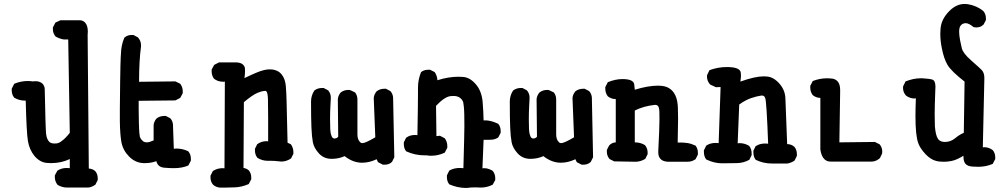

<svg xmlns="http://www.w3.org/2000/svg" viewBox="-20 -807 5040 966"><path d="M331.1 -6.8Q288.1 13.7 237.3 13.7Q226.6 13.7 215.8 12.7Q180.7 9.8 153.3 -22.5Q127.9 -53.7 120.6 -96.7Q113.3 -139.6 109.4 -300.8Q107.4 -300.8 105.5 -300.8Q76.2 -300.8 51.8 -315.4Q43.9 -325.2 42 -333Q39.1 -343.8 39.1 -349.6Q39.1 -355.5 39.1 -361.3L51.8 -385.7Q85 -399.4 119.1 -399.4Q131.8 -399.4 144.5 -397.5Q152.3 -398.4 156.7 -398.4Q161.1 -398.4 167 -397.9Q172.9 -397.5 180.2 -394.5Q187.5 -391.6 191.9 -387.7Q196.3 -383.8 198.2 -380.4Q200.2 -377 202.1 -373Q205.1 -366.2 205.1 -357.4V-356.4Q209 -160.2 211.9 -133.8Q214.8 -107.4 227.5 -93.8Q236.3 -85 253.9 -85Q264.6 -85 269.5 -86.4Q274.4 -87.9 277.8 -89.4Q281.2 -90.8 284.7 -93.3Q288.1 -95.7 292 -98.6Q309.6 -111.3 331.1 -138.7L323.2 -608.4Q319.3 -608.4 314.9 -608.4Q310.5 -608.4 304.7 -608.4Q298.8 -608.4 291 -610.4Q275.4 -614.3 259.8 -623Q246.1 -638.7 246.1 -660.2Q246.1 -663.1 246.1 -668.9L258.8 -693.4L284.2 -705.1H381.8H382.8Q397.5 -704.1 407.2 -694.3Q421.9 -679.7 421.9 -647.5Q421.9 -639.6 420.9 -630.9L426.8 41Q445.3 42 459 53.7Q471.7 68.4 471.7 89.8Q471.7 92.8 471.7 98.6L460 122.1Q440.4 135.7 422.9 136.7H325.2Q322.3 136.7 318.4 136.7Q292 136.7 269.5 123Q255.9 105.5 255.9 84Q255.9 81.1 255.9 75.2L268.6 51.8Q289.1 38.1 315.4 38.1Q323.2 38.1 331.1 39.1Z M867.2 -59.6Q899.4 -59.6 926.8 -45.9L928.7 -43.9Q940.4 -29.3 940.4 -7.8Q940.4 -4.9 940.4 1L927.7 25.4Q897.5 39.1 854.5 39.1Q835 39.1 811.5 37.1Q774.4 36.1 766.6 3.9Q739.3 13.7 710 13.7Q706.1 13.7 701.2 13.7Q660.2 11.7 629.4 -19.5Q598.6 -50.8 590.8 -91.8Q584 -130.9 583 -195.3Q583 -216.8 583 -257.3Q583 -297.9 584.5 -395.5Q585.9 -493.2 587.4 -519.5Q588.9 -545.9 589.8 -556.2Q590.8 -566.4 592.8 -576.2Q596.7 -596.7 605.5 -617.2Q615.2 -626 624.5 -628.4Q633.8 -630.9 639.6 -630.9Q645.5 -630.9 651.4 -630.9L673.8 -619.1Q689.5 -601.6 689.5 -580.1Q689.5 -576.2 689.5 -573.2Q679.7 -502 679.7 -395.5L862.3 -397.5L886.7 -385.7Q894.5 -375 897 -365.2Q899.4 -355.5 899.4 -349.6Q899.4 -343.8 899.4 -337.9L886.7 -314.5L862.3 -301.8L677.7 -299.8Q677.7 -282.2 677.7 -257.8Q677.7 -233.4 678.7 -192.9Q679.7 -152.3 681.2 -137.7Q682.6 -123 683.6 -119.6Q684.6 -116.2 686.5 -112.3Q691.4 -102.5 702.1 -94.7Q708 -90.8 719.7 -90.8Q731.4 -90.8 752.9 -100.6V-177.7Q754.9 -196.3 767.6 -210.9Q784.2 -223.6 805.7 -223.6Q808.6 -223.6 814.5 -223.6L836.9 -211.9Q850.6 -196.3 850.6 -174.8Q850.6 -171.9 850.6 -168.9L854.5 -58.6Q861.3 -59.6 867.2 -59.6Z M1340.8 2H1326.2Q1299.8 2 1275.4 -12.7Q1262.7 -28.3 1262.7 -49.8Q1262.7 -52.7 1262.7 -58.6L1274.4 -82L1276.4 -83Q1295.9 -96.7 1321.3 -96.7Q1325.2 -96.7 1329.1 -95.7Q1329.1 -148.4 1329.1 -213.4Q1329.1 -278.3 1328.1 -309.6Q1327.1 -340.8 1319.3 -348.6Q1318.4 -349.6 1315.9 -349.6Q1313.5 -349.6 1310.5 -349.6Q1307.6 -349.6 1303.7 -348.6Q1299.8 -347.7 1294.9 -346.7Q1286.1 -343.8 1275.4 -339.8Q1250 -329.1 1207 -293L1205.1 38.1Q1219.7 40 1231.4 49.8Q1244.1 64.5 1244.1 85.9Q1244.1 88.9 1244.1 94.7L1231.4 119.1Q1195.3 134.8 1159.2 135.7Q1097.7 137.7 1085 136.7Q1066.4 134.8 1051.8 122.1Q1039.1 107.4 1039.1 85.9Q1039.1 83 1039.1 77.1L1050.8 53.7L1053.7 51.8Q1074.2 39.1 1100.6 39.1Q1105.5 39.1 1109.4 40L1111.3 -396.5Q1107.4 -395.5 1104.5 -395.5Q1101.6 -395.5 1098.6 -396Q1095.7 -396.5 1092.8 -396.5Q1089.8 -396.5 1086.4 -397.5Q1083 -398.4 1080.6 -398.9Q1078.1 -399.4 1075.2 -400.4Q1072.3 -401.4 1069.3 -403.3Q1059.6 -408.2 1056.6 -411.1Q1044.9 -426.8 1044.9 -448.2Q1044.9 -451.2 1044.9 -457L1057.6 -480.5L1082 -493.2H1168Q1192.4 -492.2 1203.1 -481.4Q1210 -474.6 1211.9 -466.8Q1212.9 -459 1212.9 -451.2Q1212.9 -436.5 1210 -414.1Q1242.2 -429.7 1267.6 -440.4Q1293 -451.2 1309.1 -454.6Q1325.2 -458 1333.5 -458Q1341.8 -458 1348.6 -457.5Q1355.5 -457 1364.3 -454.1Q1385.7 -448.2 1398.4 -430.7Q1415 -409.2 1418 -374.5Q1420.9 -339.8 1421.9 -296.9L1426.8 -88.9L1443.4 -81.1Q1456.1 -63.5 1456.1 -42Q1456.1 -39.1 1456.1 -33.2L1444.3 -9.8Q1420.9 5.9 1395.5 5.9Q1389.6 5.9 1375.5 3.9Q1361.3 2 1340.8 2Z M1875 -5.9Q1837.9 11.7 1801.8 11.7Q1755.9 11.7 1713.9 -21.5Q1684.6 -7.8 1648.4 -7.8Q1609.4 -7.8 1584.5 -35.2Q1559.6 -62.5 1554.2 -90.8Q1548.8 -119.1 1546.9 -165.5Q1544.9 -211.9 1544.9 -295.9Q1544.9 -326.2 1561.5 -351.6Q1578.1 -364.3 1599.6 -364.3Q1602.5 -364.3 1608.4 -364.3L1630.9 -352.5Q1644.5 -336.9 1644.5 -315.4Q1644.5 -312.5 1642.6 -277.8Q1640.6 -243.2 1640.6 -207.5Q1640.6 -171.9 1641.6 -157.2Q1642.6 -142.6 1644.5 -133.8Q1648.4 -118.2 1654.3 -113.3L1659.2 -110.4Q1661.1 -110.4 1664.1 -110.4Q1672.9 -110.4 1678.7 -116.2L1681.6 -119.1L1679.7 -308.6Q1681.6 -327.1 1694.3 -341.8Q1710.9 -354.5 1732.4 -354.5Q1740.2 -354.5 1742.2 -353.5L1764.6 -342.8L1766.6 -341.8Q1778.3 -327.1 1778.3 -305.7Q1778.3 -302.7 1778.3 -299.8V-130.9Q1778.3 -105.5 1791 -92.8Q1795.9 -86.9 1803.7 -86.9Q1818.4 -86.9 1868.2 -116.2L1860.4 -313.5Q1861.3 -331.1 1875 -347.7Q1891.6 -360.4 1913.1 -360.4Q1916 -360.4 1921.9 -360.4L1944.3 -348.6Q1958 -333 1958 -311.5Q1958 -308.6 1958 -305.7L1963.9 -15.6L1952.1 7.8Q1942.4 16.6 1933.1 19Q1923.8 21.5 1918 21.5Q1912.1 21.5 1906.2 21.5L1881.8 8.8Z M2399.4 136.7 2370.1 135.7Q2348.6 135.7 2328.1 138.7H2327.1Q2282.2 138.7 2242.2 121.1L2240.2 120.1Q2228.5 105.5 2228.5 84Q2228.5 81.1 2228.5 75.2L2240.2 51.8L2243.2 49.8Q2264.6 38.1 2293 38.1Q2301.8 38.1 2311.5 39.1Q2316.4 -137.7 2316.4 -171.4Q2316.4 -205.1 2315.9 -230.5Q2315.4 -255.9 2313.5 -272Q2311.5 -288.1 2310.5 -293Q2305.7 -306.6 2293.5 -315.4Q2281.2 -324.2 2261.7 -324.2Q2253.9 -324.2 2245.1 -323.2Q2214.8 -318.4 2173.8 -274.4L2175.8 -122.1L2193.4 -124L2217.8 -111.3Q2230.5 -93.8 2230.5 -72.3Q2230.5 -69.3 2230.5 -63.5L2217.8 -39.1Q2185.5 -23.4 2149.4 -23.4Q2138.7 -23.4 2127 -25.4Q2122.1 -25.4 2117.2 -25.4Q2068.4 -25.4 2025.4 -44.9L2023.4 -45.9Q2011.7 -60.5 2011.7 -82Q2011.7 -85 2011.7 -90.8L2023.4 -114.3L2025.4 -115.2Q2042 -127.9 2069.3 -127.9Q2074.2 -127.9 2080.1 -127Q2083 -282.2 2083 -338.9V-366.2Q2083 -405.3 2097.7 -442.4L2098.6 -444.3Q2113.3 -456.1 2134.8 -456.1Q2137.7 -456.1 2143.6 -456.1L2167 -444.3Q2179.7 -425.8 2180.7 -403.3Q2236.3 -420.9 2286.1 -420.9Q2297.9 -420.9 2310.5 -419.9Q2345.7 -417 2375 -381.8Q2403.3 -348.6 2408.2 -294.9Q2412.1 -249 2413.1 -201.2Q2416 -201.2 2419.4 -201.2Q2422.9 -201.2 2428.2 -201.2Q2433.6 -201.2 2440.4 -199.7Q2447.3 -198.2 2455.1 -196.3Q2468.8 -192.4 2485.4 -184.6L2487.3 -183.6Q2499 -168.9 2499 -147.5Q2499 -144.5 2499 -138.7L2487.3 -116.2Q2476.6 -107.4 2458 -104.5Q2447.3 -103.5 2435.5 -103.5Q2423.8 -103.5 2413.1 -103.5L2407.2 40Q2411.1 39.1 2415.5 39.1Q2419.9 39.1 2426.8 40Q2443.4 43 2459 52.7Q2471.7 68.4 2471.7 89.8Q2471.7 92.8 2471.7 98.6L2459 122.1Q2430.7 136.7 2399.4 136.7Z M2875 -5.9Q2837.9 11.7 2801.8 11.7Q2755.9 11.7 2713.9 -21.5Q2684.6 -7.8 2648.4 -7.8Q2609.4 -7.8 2584.5 -35.2Q2559.6 -62.5 2554.2 -90.8Q2548.8 -119.1 2546.9 -165.5Q2544.9 -211.9 2544.9 -295.9Q2544.9 -326.2 2561.5 -351.6Q2578.1 -364.3 2599.6 -364.3Q2602.5 -364.3 2608.4 -364.3L2630.9 -352.5Q2644.5 -336.9 2644.5 -315.4Q2644.5 -312.5 2642.6 -277.8Q2640.6 -243.2 2640.6 -207.5Q2640.6 -171.9 2641.6 -157.2Q2642.6 -142.6 2644.5 -133.8Q2648.4 -118.2 2654.3 -113.3L2659.2 -110.4Q2661.1 -110.4 2664.1 -110.4Q2672.9 -110.4 2678.7 -116.2L2681.6 -119.1L2679.7 -308.6Q2681.6 -327.1 2694.3 -341.8Q2710.9 -354.5 2732.4 -354.5Q2740.2 -354.5 2742.2 -353.5L2764.6 -342.8L2766.6 -341.8Q2778.3 -327.1 2778.3 -305.7Q2778.3 -302.7 2778.3 -299.8V-130.9Q2778.3 -105.5 2791 -92.8Q2795.9 -86.9 2803.7 -86.9Q2818.4 -86.9 2868.2 -116.2L2860.4 -313.5Q2861.3 -331.1 2875 -347.7Q2891.6 -360.4 2913.1 -360.4Q2916 -360.4 2921.9 -360.4L2944.3 -348.6Q2958 -333 2958 -311.5Q2958 -308.6 2958 -305.7L2963.9 -15.6L2952.1 7.8Q2942.4 16.6 2933.1 19Q2923.8 21.5 2918 21.5Q2912.1 21.5 2906.2 21.5L2881.8 8.8Z M3173.8 -355.5Q3240.2 -376 3290 -376Q3325.2 -376 3344.7 -364.3Q3388.7 -338.9 3390.6 -263.7Q3391.6 -248 3391.6 -210.4Q3391.6 -172.9 3389.6 -89.8Q3397.5 -89.8 3408.7 -89.8Q3419.9 -89.8 3438 -87.4Q3456.1 -85 3477.5 -75.2L3479.5 -74.2Q3491.2 -59.6 3491.2 -38.1Q3491.2 -35.2 3491.2 -29.3L3479.5 -5.9L3477.5 -4.9Q3460.9 6.8 3438.5 6.8H3340.8Q3316.4 5.9 3304.2 -6.3Q3292 -18.6 3292 -39.1Q3292 -43.9 3292 -48.8Q3297.9 -163.1 3297.9 -204.6Q3297.9 -246.1 3296.9 -254.9Q3294.9 -269.5 3290 -274.4Q3285.2 -279.3 3277.3 -279.3Q3275.4 -279.3 3274.4 -279.3Q3218.8 -273.4 3173.8 -251V-90.8Q3202.1 -90.8 3224.6 -77.1Q3238.3 -61.5 3238.3 -40Q3238.3 -37.1 3238.3 -31.2L3226.6 -7.8Q3203.1 6.8 3176.8 6.8L3070.3 4.9L3046.9 -6.8Q3033.2 -22.5 3033.2 -43.9Q3033.2 -46.9 3033.2 -52.7L3044.9 -75.2Q3058.6 -89.8 3078.1 -90.8V-308.6Q3078.1 -308.6 3077.1 -308.6Q3055.7 -308.6 3038.1 -322.3Q3025.4 -338.9 3025.4 -360.4Q3025.4 -363.3 3025.4 -369.1L3038.1 -393.6Q3077.1 -409.2 3111.3 -409.2Q3167 -409.2 3170.9 -382.8Q3172.9 -371.1 3173.8 -355.5Z M3705.1 -396.5Q3778.3 -422.9 3823.2 -422.9Q3832 -422.9 3839.8 -421.9Q3873 -418.9 3901.9 -385.7Q3930.7 -352.5 3931.6 -310.5Q3932.6 -273.4 3940.4 -82Q3940.4 -82 3940.4 -82Q3960.9 -82 3976.6 -68.4Q3989.3 -53.7 3989.3 -31.2Q3989.3 -28.3 3989.3 -22.5L3977.5 1Q3964.8 9.8 3956.1 11.7Q3946.3 15.6 3940.4 15.6H3862.3Q3821.3 15.6 3784.2 -2L3782.2 -2.9Q3770.5 -17.6 3770.5 -40Q3770.5 -43 3770.5 -48.8L3782.2 -72.3L3785.2 -73.2Q3802.7 -85 3831.1 -85Q3836.9 -85 3844.7 -84Q3836.9 -294.9 3830.1 -313.5L3825.2 -322.3Q3821.3 -326.2 3813.5 -326.2Q3811.5 -326.2 3810.5 -326.2Q3788.1 -323.2 3759.3 -313.5Q3730.5 -303.7 3699.2 -281.2L3691.4 -85.9Q3696.3 -86.9 3700.2 -86.9Q3726.6 -86.9 3749 -73.2Q3761.7 -57.6 3761.7 -35.2Q3761.7 -32.2 3761.7 -26.4L3750 -2.9Q3719.7 13.7 3685.5 13.7L3612.3 14.6Q3574.2 14.6 3535.2 -3.9L3533.2 -4.9Q3521.5 -19.5 3521.5 -42Q3521.5 -44.9 3521.5 -50.8L3533.2 -74.2L3536.1 -76.2Q3554.7 -87.9 3581.1 -87.9Q3587.9 -87.9 3595.7 -86.9L3605.5 -369.1L3582 -368.2L3552.7 -381.8Q3537.1 -399.4 3537.1 -420.9Q3537.1 -428.7 3538.1 -430.7L3549.8 -454.1Q3592.8 -469.7 3636.7 -469.7Q3704.1 -469.7 3707 -441.4Q3708 -436.5 3708 -426.8Q3708 -417 3705.1 -396.5Z M4158.2 5.9Q4139.6 5.9 4127 -6.8Q4112.3 -21.5 4107.4 -54.7V-55.7V-314.5Q4107.4 -314.5 4107.4 -314.5Q4086.9 -314.5 4069.3 -328.1Q4056.6 -344.7 4056.6 -366.2Q4056.6 -369.1 4056.6 -375L4069.3 -399.4Q4104.5 -413.1 4140.6 -413.1Q4154.3 -413.1 4169.9 -411.1Q4207 -403.3 4207 -354.5Q4207 -349.6 4207 -344.7L4203.1 -90.8L4381.8 -92.8L4405.3 -81.1Q4418.9 -65.4 4418.9 -43.9Q4418.9 -36.1 4418 -34.2L4407.2 -11.7Q4388.7 4.9 4368.2 5.9Z M4585.9 -222.7Q4585.9 -257.8 4587.9 -312.5Q4584 -311.5 4581.1 -311.5Q4557.6 -311.5 4538.1 -326.2Q4523.4 -342.8 4523.4 -364.3Q4523.4 -372.1 4524.4 -374L4536.1 -397.5Q4576.2 -413.1 4611.3 -413.1Q4615.2 -413.1 4620.1 -413.1Q4658.2 -411.1 4671.9 -406.2Q4686.5 -400.4 4686.5 -370.1Q4686.5 -360.4 4685.5 -346.7Q4682.6 -272.5 4682.6 -231.9Q4682.6 -191.4 4683.6 -171.9Q4687.5 -125 4699.2 -108.4L4703.1 -103.5Q4713.9 -92.8 4734.4 -92.8Q4762.7 -92.8 4785.2 -111.3Q4807.6 -129.9 4829.1 -138.7L4833 -396.5Q4766.6 -448.2 4747.1 -480.5Q4728.5 -512.7 4718.8 -563.5Q4710.9 -600.6 4710.9 -636.7Q4710.9 -648.4 4711.9 -660.2Q4714.8 -710 4756.8 -752Q4792 -787.1 4833 -787.1Q4840.8 -787.1 4848.6 -786.1Q4895.5 -778.3 4927.7 -751Q4940.4 -736.3 4940.4 -714.8Q4940.4 -711.9 4940.4 -706.1L4928.7 -683.6Q4918 -673.8 4908.7 -671.4Q4899.4 -668.9 4892.6 -668.9Q4885.7 -668.9 4877.9 -670.9Q4854.5 -690.4 4838.9 -690.4Q4821.3 -690.4 4811.5 -675.8Q4805.7 -666 4805.7 -647.5Q4805.7 -629.9 4810.5 -604Q4815.4 -578.1 4819.3 -563.5Q4826.2 -538.1 4865.2 -503.9Q4917 -458 4918.9 -455.1Q4932.6 -441.4 4932.6 -414.1L4924.8 -65.4Q4928.7 -66.4 4931.6 -66.4Q4955.1 -66.4 4974.6 -51.8Q4987.3 -37.1 4987.3 -15.6Q4987.3 -12.7 4987.3 -6.8L4974.6 17.6Q4940.4 32.2 4902.3 32.2Q4890.6 32.2 4877 31.2Q4840.8 30.3 4832 7.8Q4827.1 -3.9 4827.1 -21.5Q4827.1 -22.5 4827.1 -23.4Q4794.9 -2.9 4767.6 2.9Q4748 6.8 4731 6.8Q4713.9 6.8 4700.2 4.9Q4665 -1 4636.7 -31.2Q4608.4 -61.5 4599.6 -87.9Q4585.9 -126 4585.9 -222.7Z"/></svg>

Font: JasonHandwriting2
Style: SemiBold
Weight: 600
Version: Version 1.04.7